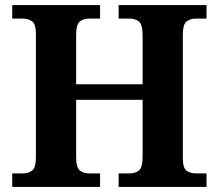

<svg xmlns="http://www.w3.org/2000/svg" viewBox="-20 -734 859 754"><path d="M28 0V-53H70Q91 -53 106 -64Q121 -75 121 -118V-600Q121 -640 105.5 -650.5Q90 -661 70 -661H28V-714H373V-661H330Q309 -661 294 -650Q279 -639 279 -596V-403H540V-596Q540 -639 525 -650Q510 -661 489 -661H446V-714H791V-661H749Q728 -661 713 -650Q698 -639 698 -596V-113Q698 -73 713.5 -63Q729 -53 749 -53H791V0H446V-53H489Q510 -53 525 -64Q540 -75 540 -118V-342H279V-118Q279 -75 294 -64Q309 -53 330 -53H373V0Z"/></svg>

Font: Noto Naskh Arabic
Style: Bold
Weight: 700
Designer: Monotype Design Team, David Williams, Mohamad Dakak and Nizar Qandah
Foundry: Monotype Imaging Inc.
Version: Version 2.016